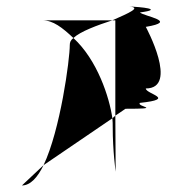

<svg xmlns="http://www.w3.org/2000/svg" viewBox="-20 -774 550 586"><path d="M47 -208C73 -208 95 -233 113 -270ZM109 -712C142 -712 170 -690 204 -658C225 -678 277 -697 323 -712ZM113 -270C164 -377 193 -592 193 -637C193 -644 195 -651 204 -658C277 -591 314 -477 323 -413ZM323 -413C324 -403 324 -394 324 -387C324 -312 333 -250 333 -250L332 -421ZM323 -712C375 -735 412 -751 375 -754C408 -753 484 -746 407 -736C419 -724 527 -709 425 -692C425 -692 527 -504 425 -504C425 -487 521 -472 407 -460C395 -448 482 -442 363 -442L332 -421V-712ZM375 -754C375 -754 363 -754 363 -754C363 -754 375 -754 375 -754Z"/></svg>

Font: bitstorm
Style: suext
Weight: 400
Version: Version 0.2